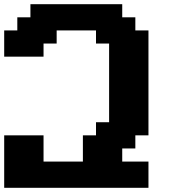

<svg xmlns="http://www.w3.org/2000/svg" viewBox="-20 -895 852 915"><path d="M0 0H687.5V-125H562.5V-187.5H625V-250H687.5V-750H625V-812.5H562.5V-875H125V-812.5H62.5V-750H0V-625H187.5V-687.5H250V-750H437.5V-687.5H500V-312.5H437.5V-250H375V-125H187.5V-250H0Z"/></svg>

Font: Faithful 32x
Style: Semibold
Weight: 400
Foundry: Faithful Resource Pack
Version: Version 1.0; January 27, 2023